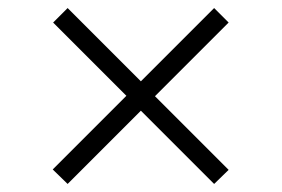

<svg xmlns="http://www.w3.org/2000/svg" viewBox="-20 -580 700 477"><path d="M330 -305 148 -123 111 -159 294 -342 112 -524 148 -560 330 -378 512 -560 548 -524 365 -341 548 -158 512 -123Z"/></svg>

Font: Transpass ExtraLight
Style: Regular
Weight: 200
Designer: Delve Withrington
Foundry: Delve Fonts
Version: Version 1.001;December 18, 2019;FontCreator 12.0.0.2547 64-b